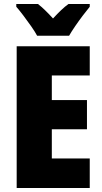

<svg xmlns="http://www.w3.org/2000/svg" viewBox="-20 -947 515 967"><path d="M432 0H64V-714H432V-567H241V-443H418V-296H241V-149H432ZM167 -767Q157 -786 137.5 -814Q118 -842 97.5 -869Q77 -896 62 -913V-927H171Q189 -913 207 -895.5Q225 -878 247 -854Q269 -878 288 -896Q307 -914 325 -927H432V-913Q417 -895 397 -868.5Q377 -842 358.5 -815Q340 -788 328 -767Z"/></svg>

Font: Noto Sans Gujarati UI Condensed Black
Style: Regular
Weight: 900
Width: 3
Designer: Jelle Bosma - Monotype Design Team, Universal Thirst
Foundry: Monotype Imaging Inc.
Version: Version 2.106; ttfautohint (v1.8.4.7-5d5b)